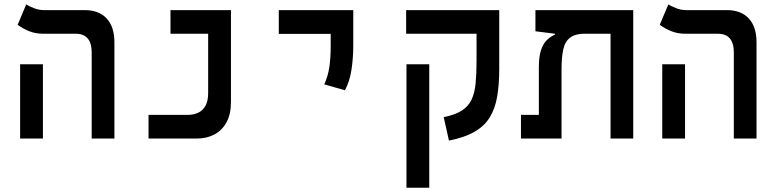

<svg xmlns="http://www.w3.org/2000/svg" viewBox="-20 -632 3556 876"><path d="M398.4 0V-392.1Q398.4 -478 325.7 -478H178.2Q140.6 -478 111.1 -490.5Q81.5 -502.9 60.5 -519L99.6 -611.8Q110.8 -604.5 133.8 -595.2Q156.7 -585.9 181.2 -585.9H366.2Q431.2 -585.9 466.6 -547.9Q502 -509.8 502 -439.5V0ZM71.8 0V-338.9H175.8V0Z M657.7 0V-107.9H837.4Q863.3 -107.9 884.3 -117.7Q905.3 -127.4 917.5 -149.4Q929.7 -171.4 929.7 -208V-585.9H1033.7V-166Q1033.7 -110.8 1013.4 -74Q993.2 -37.1 958.3 -18.6Q923.3 0 879.4 0ZM757.8 -478V-585.9H1019.5V-478Z M1553.7 -220.2 1459.5 -247.1Q1476.6 -285.2 1482.7 -326.2Q1488.8 -367.2 1488.8 -423.8V-585.9H1591.8V-423.8Q1591.8 -367.2 1583.5 -313.2Q1575.2 -259.3 1553.7 -220.2ZM1252 -477.5V-585.9H1591.8V-477.5Z M2257.8 -585.9V-478H1833V-585.9ZM1938.5 224.6H1834.5V-338.9H1938.5ZM2154.3 -585.9H2257.8V-318.4Q2257.8 -246.1 2248.3 -190.9Q2238.8 -135.7 2214.1 -95.9Q2189.5 -56.2 2144.3 -30.3Q2099.1 -4.4 2028.3 9.3L2004.4 -97.7Q2056.6 -107.9 2086.9 -127.4Q2117.2 -147 2131.6 -177.7Q2146 -208.5 2150.1 -252.4Q2154.3 -296.4 2154.3 -356Z M2869.1 0H2765.6V-585.9H2869.1ZM2512.7 -474.6V-510.3L2652.8 -478.5Q2605 -478.5 2581.3 -460.4Q2557.6 -442.4 2549.8 -406.2Q2542 -370.1 2542 -315.9V0H2438.5V-325.2Q2438.5 -373 2448 -402.3Q2457.5 -431.6 2474.4 -448.5Q2491.2 -465.3 2512.7 -474.6ZM2868.7 -585.9V-478H2512.7L2422.9 -489.3V-585.9ZM2517.1 -107.9V0H2356.9V-107.9Z M3328.1 0V-392.1Q3328.1 -478 3255.4 -478H3107.9Q3070.3 -478 3040.8 -490.5Q3011.2 -502.9 2990.2 -519L3029.3 -611.8Q3040.5 -604.5 3063.5 -595.2Q3086.4 -585.9 3110.8 -585.9H3295.9Q3360.8 -585.9 3396.2 -547.9Q3431.6 -509.8 3431.6 -439.5V0ZM3001.5 0V-338.9H3105.5V0Z"/></svg>

Font: Cascadia Mono Medium
Style: Regular
Weight: 500
Monospace: yes
Designer: Aaron Bell
Foundry: Saja Typeworks
Version: Version 2407.024